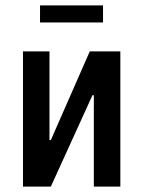

<svg xmlns="http://www.w3.org/2000/svg" viewBox="-20 -690 530 710"><path d="M65 0V-500H163V-172H168L312 -500H425V0H327V-338H322L168 0ZM128 -607V-670H361V-607Z"/></svg>

Font: Cuprum Medium
Style: Regular
Weight: 500
Designer: Jovanny Lemonad
Foundry: Jovanny Lemonad
Version: Version 3.000